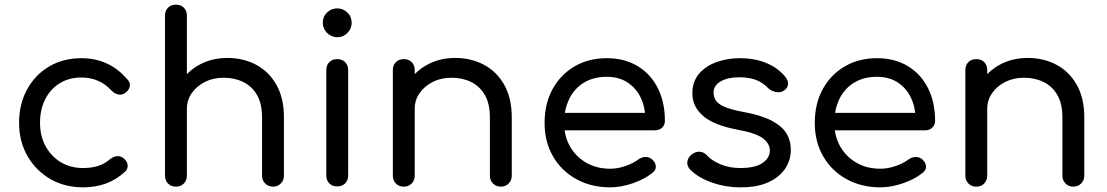

<svg xmlns="http://www.w3.org/2000/svg" viewBox="-20 -801 4758 825"><path d="M337 4Q257 4 195 -32.5Q133 -69 97.5 -131.5Q62 -194 62 -273Q62 -354 96.5 -417Q131 -480 191.5 -515.5Q252 -551 330 -551Q390 -551 439.5 -528Q489 -505 528 -459Q541 -445 537.5 -429Q534 -413 517 -401Q504 -392 488.5 -395Q473 -398 460 -411Q408 -468 330 -468Q277 -468 237 -443.5Q197 -419 174.5 -375Q152 -331 152 -273Q152 -217 175.5 -173.5Q199 -130 240.5 -104.5Q282 -79 337 -79Q373 -79 401.5 -88Q430 -97 453 -117Q468 -129 483.5 -130Q499 -131 511 -121Q527 -108 528.5 -91.5Q530 -75 517 -63Q445 4 337 4Z M1153 1Q1133 1 1119.5 -12.5Q1106 -26 1106 -46V-297Q1106 -355 1084.5 -392.5Q1063 -430 1025.5 -448.5Q988 -467 941 -467Q896 -467 860.5 -449Q825 -431 804 -401Q783 -371 783 -333H722Q723 -396 754 -445.5Q785 -495 838 -523.5Q891 -552 957 -552Q1026 -552 1081 -522.5Q1136 -493 1168 -436Q1200 -379 1200 -297V-46Q1200 -26 1186.5 -12.5Q1173 1 1153 1ZM736 1Q715 1 702 -12.5Q689 -26 689 -46V-500Q689 -521 702 -534Q715 -547 736 -547Q757 -547 770 -534Q783 -521 783 -500V-46Q783 -26 770 -12.5Q757 1 736 1ZM736 -207Q715 -207 702 -220.5Q689 -234 689 -254V-734Q689 -755 702 -768Q715 -781 736 -781Q757 -781 770 -768Q783 -755 783 -734V-254Q783 -234 770 -220.5Q757 -207 736 -207Z M1429 0Q1408 0 1395 -13Q1382 -26 1382 -47V-500Q1382 -521 1395 -534Q1408 -547 1429 -547Q1450 -547 1463 -534Q1476 -521 1476 -500V-47Q1476 -26 1463 -13Q1450 0 1429 0ZM1429 -641Q1404 -641 1385.5 -659.5Q1367 -678 1367 -703Q1367 -730 1385.5 -747.5Q1404 -765 1429 -765Q1454 -765 1472.5 -747.5Q1491 -730 1491 -703Q1491 -678 1473 -659.5Q1455 -641 1429 -641Z M2132 1Q2112 1 2098.5 -12.5Q2085 -26 2085 -46V-297Q2085 -355 2063.5 -392.5Q2042 -430 2004.5 -448.5Q1967 -467 1920 -467Q1875 -467 1839.5 -449Q1804 -431 1783 -401Q1762 -371 1762 -333H1701Q1702 -396 1733 -445.5Q1764 -495 1817 -523.5Q1870 -552 1936 -552Q2005 -552 2060 -522.5Q2115 -493 2147 -436Q2179 -379 2179 -297V-46Q2179 -26 2165.5 -12.5Q2152 1 2132 1ZM1715 1Q1694 1 1681 -12.5Q1668 -26 1668 -46V-500Q1668 -521 1681 -534Q1694 -547 1715 -547Q1736 -547 1749 -534Q1762 -521 1762 -500V-46Q1762 -26 1749 -12.5Q1736 1 1715 1Z M2602 4Q2520 4 2456 -31.5Q2392 -67 2356 -129.5Q2320 -192 2320 -273Q2320 -355 2354 -417.5Q2388 -480 2448.5 -515.5Q2509 -551 2587 -551Q2664 -551 2720.5 -516.5Q2777 -482 2807 -421.5Q2837 -361 2837 -282Q2837 -264 2825 -252.5Q2813 -241 2794 -241H2384V-316H2795L2753 -287Q2753 -340 2733 -381.5Q2713 -423 2676 -447Q2639 -471 2587 -471Q2530 -471 2488.5 -445.5Q2447 -420 2425.5 -375Q2404 -330 2404 -273Q2404 -216 2429.5 -171.5Q2455 -127 2499.5 -101.5Q2544 -76 2602 -76Q2635 -76 2668.5 -88Q2702 -100 2723 -116Q2737 -126 2753 -126.5Q2769 -127 2781 -117Q2797 -103 2798 -86.5Q2799 -70 2783 -58Q2750 -31 2699 -13.5Q2648 4 2602 4Z M3163 4Q3097 4 3038 -17Q2979 -38 2945 -73Q2931 -88 2933.5 -106.5Q2936 -125 2952 -137Q2970 -151 2988 -149Q3006 -147 3018 -133Q3038 -111 3076 -95Q3114 -79 3161 -79Q3224 -79 3255.5 -100Q3287 -121 3288 -153Q3288 -185 3257 -207.5Q3226 -230 3148 -244Q3047 -263 3001 -303Q2955 -343 2955 -400Q2955 -451 2984 -484.5Q3013 -518 3059.5 -534.5Q3106 -551 3158 -551Q3224 -551 3274.5 -529.5Q3325 -508 3355 -470Q3367 -455 3366 -439Q3365 -423 3349 -412Q3335 -402 3315 -405.5Q3295 -409 3281 -422Q3256 -448 3226 -458.5Q3196 -469 3156 -469Q3108 -469 3077 -451.5Q3046 -434 3046 -403Q3046 -384 3056.5 -368.5Q3067 -353 3095.5 -341Q3124 -329 3179 -319Q3254 -305 3297.5 -281.5Q3341 -258 3359.5 -227.5Q3378 -197 3378 -158Q3378 -111 3352.5 -74.5Q3327 -38 3279.5 -17Q3232 4 3163 4Z M3763 4Q3681 4 3617 -31.5Q3553 -67 3517 -129.5Q3481 -192 3481 -273Q3481 -355 3515 -417.5Q3549 -480 3609.5 -515.5Q3670 -551 3748 -551Q3825 -551 3881.5 -516.5Q3938 -482 3968 -421.5Q3998 -361 3998 -282Q3998 -264 3986 -252.5Q3974 -241 3955 -241H3545V-316H3956L3914 -287Q3914 -340 3894 -381.5Q3874 -423 3837 -447Q3800 -471 3748 -471Q3691 -471 3649.5 -445.5Q3608 -420 3586.5 -375Q3565 -330 3565 -273Q3565 -216 3590.5 -171.5Q3616 -127 3660.5 -101.5Q3705 -76 3763 -76Q3796 -76 3829.5 -88Q3863 -100 3884 -116Q3898 -126 3914 -126.5Q3930 -127 3942 -117Q3958 -103 3959 -86.5Q3960 -70 3944 -58Q3911 -31 3860 -13.5Q3809 4 3763 4Z M4592 1Q4572 1 4558.5 -12.5Q4545 -26 4545 -46V-297Q4545 -355 4523.5 -392.5Q4502 -430 4464.5 -448.5Q4427 -467 4380 -467Q4335 -467 4299.5 -449Q4264 -431 4243 -401Q4222 -371 4222 -333H4161Q4162 -396 4193 -445.5Q4224 -495 4277 -523.5Q4330 -552 4396 -552Q4465 -552 4520 -522.5Q4575 -493 4607 -436Q4639 -379 4639 -297V-46Q4639 -26 4625.5 -12.5Q4612 1 4592 1ZM4175 1Q4154 1 4141 -12.5Q4128 -26 4128 -46V-500Q4128 -521 4141 -534Q4154 -547 4175 -547Q4196 -547 4209 -534Q4222 -521 4222 -500V-46Q4222 -26 4209 -12.5Q4196 1 4175 1Z"/></svg>

Font: Comfortaa SemiBold
Style: Regular
Weight: 600
Designer: Johan Aakerlund
Foundry: Johan Aakerlund
Version: Version 3.104; ttfautohint (v1.8.1.43-b0c9)